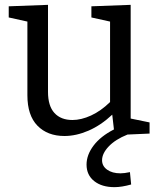

<svg xmlns="http://www.w3.org/2000/svg" viewBox="-20 -552 661 792"><path d="M506 3Q456 23 428.5 52Q401 81 401 109Q401 133 422 148Q443 163 477 163Q493 163 516 158L521 209Q482 220 452 220Q400 220 368.5 195Q337 170 337 127Q337 87 366 48.5Q395 10 450 -18L443 -79Q396 -35 345 -13Q294 9 246 9Q176 9 134.5 -33.5Q93 -76 93 -159V-463L16 -480V-526L178 -532V-173Q178 -115 204.5 -86Q231 -57 279 -57Q315 -57 355.5 -75.5Q396 -94 434 -131V-463L357 -480V-526L519 -532V-63L597 -47V-1Z"/></svg>

Font: Bitter Pro
Style: Regular
Weight: 400
Designer: Sol Matas, and Bitter project Authors
Foundry: Sol Matas
Version: Version 1.010